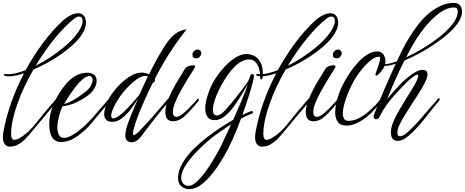

<svg xmlns="http://www.w3.org/2000/svg" viewBox="-51 -842 3228 1333"><path d="M16 176Q-3 176 -17 160Q-31 144 -31 110Q-31 91 -27 71Q-10 -23 26 -127Q62 -231 116 -333Q53 -312 12 -312Q-7 -312 -16 -315.5Q-25 -319 -25 -323Q-25 -329 -6 -328Q-2 -327 1.5 -327Q5 -327 9 -327Q33 -327 63 -334.5Q93 -342 127 -355Q181 -454 246.5 -542.5Q312 -631 387 -700Q413 -723 440.5 -736.5Q468 -750 491 -750Q511 -750 525 -739Q539 -728 544 -702Q545 -698 545.5 -693Q546 -688 546 -683Q546 -664 538 -642Q513 -579 437 -515Q400 -483 358 -455Q316 -427 270 -402Q224 -377 181 -359Q148 -302 120 -243Q92 -184 72 -127Q51 -69 39 -15.5Q27 38 26 85Q26 129 48 129Q61 129 81 119Q112 101 134 82Q156 63 179 37Q190 24 210.5 -1.5Q231 -27 255 -56.5Q279 -86 301 -111Q321 -135 341 -157Q344 -160 346 -160Q352 -160 352 -152Q352 -147 348 -142Q337 -128 324.5 -113Q312 -98 301 -85Q295 -79 279 -59.5Q263 -40 241 -13.5Q219 13 196 40.5Q173 68 153.5 91Q134 114 122 126Q100 147 74.5 161.5Q49 176 16 176ZM197 -386Q246 -410 297 -443.5Q348 -477 394 -515.5Q440 -554 473 -594Q506 -634 519 -672Q523 -684 523 -696Q523 -727 498 -727Q482 -727 465 -713Q398 -660 328 -574Q258 -488 197 -386Z M372 144Q333 144 312 112.5Q291 81 291 23Q291 13 291.5 3Q292 -7 293 -18Q299 -67 323.5 -125Q348 -183 399 -249Q433 -293 473 -315Q513 -337 550 -337Q576 -337 596 -327Q620 -314 620 -280Q620 -255 602 -224.5Q584 -194 541 -166Q484 -130 446 -118Q408 -106 385 -105Q377 -94 369 -70.5Q361 -47 355.5 -21.5Q350 4 348 24Q348 28 347.5 32.5Q347 37 347 42Q347 72 357.5 93.5Q368 115 395 115Q419 115 449 97.5Q479 80 508.5 55.5Q538 31 560.5 8.5Q583 -14 592 -25L666 -111L706 -157Q709 -160 711 -160Q717 -160 717 -152Q717 -149 712 -142Q702 -128 689.5 -113Q677 -98 666 -85Q652 -69 631.5 -44Q611 -19 588.5 8Q566 35 545 55Q507 92 463.5 118Q420 144 372 144ZM394 -121Q408 -122 429 -132Q450 -142 473 -156Q496 -170 515.5 -184.5Q535 -199 547 -209Q570 -227 581 -249Q592 -271 592 -287Q592 -298 586.5 -306Q581 -314 570 -314Q549 -314 524.5 -293.5Q500 -273 475.5 -241.5Q451 -210 429.5 -177.5Q408 -145 394 -121Z M862 146Q844 146 831.5 134Q819 122 819 97Q819 60 845 -6.5Q871 -73 907 -156Q887 -123 858.5 -85.5Q830 -48 797 -22Q764 4 729 4Q698 4 685 -11.5Q672 -27 672 -51Q672 -66 678.5 -89Q685 -112 694 -134Q703 -156 711 -168Q736 -209 773.5 -248Q811 -287 852.5 -312.5Q894 -338 933 -338Q958 -338 984 -326Q1007 -374 1030.5 -417Q1054 -460 1074 -492Q1107 -548 1134.5 -578Q1162 -608 1188.5 -621Q1215 -634 1244 -638Q1177 -553 1124.5 -470.5Q1072 -388 1023 -293Q1025 -287 1025 -284Q1025 -277 1020.5 -273Q1016 -269 1011 -269Q1000 -249 984 -215Q968 -181 950 -140.5Q932 -100 915 -58Q898 -16 887 21Q872 67 872 86Q872 96 878 96Q891 96 924 60L971 10L1003 -25L1077 -111Q1087 -122 1097 -134Q1107 -146 1116 -157Q1119 -160 1122 -160Q1128 -160 1128 -153Q1128 -149 1123 -142Q1113 -128 1100.5 -113Q1088 -98 1077 -85Q1074 -82 1060.5 -65Q1047 -48 1027.5 -23.5Q1008 1 988 27Q968 53 951 75.5Q934 98 925 110Q912 127 895 136.5Q878 146 862 146ZM736 -20Q753 -20 786 -46Q807 -62 833.5 -90Q860 -118 884 -145.5Q908 -173 919 -188Q931 -217 945.5 -248Q960 -279 976 -311Q968 -315 958 -315Q931 -315 897.5 -291Q864 -267 837 -238Q802 -202 774.5 -160.5Q747 -119 733 -85Q721 -57 721 -39Q721 -20 736 -20Z M1311 -437Q1285 -437 1285 -462Q1285 -477 1296 -487.5Q1307 -498 1320 -498Q1333 -498 1340.5 -489Q1348 -480 1346 -467Q1343 -454 1333.5 -445.5Q1324 -437 1311 -437ZM1149 0Q1097 0 1097 -65Q1097 -79 1100 -97Q1104 -118 1115.5 -147.5Q1127 -177 1141.5 -206.5Q1156 -236 1168 -257Q1178 -273 1191 -295Q1204 -317 1216 -336Q1228 -355 1231 -361Q1237 -374 1255 -381.5Q1273 -389 1287 -389Q1303 -389 1303 -380Q1303 -374 1299 -369Q1280 -338 1254.5 -297Q1229 -256 1205 -213Q1181 -170 1165 -131Q1149 -92 1149 -64Q1149 -49 1154.5 -40Q1160 -31 1175 -31Q1191 -31 1211.5 -46.5Q1232 -62 1251.5 -81.5Q1271 -101 1281 -112L1301 -133Q1306 -138 1310 -143.5Q1314 -149 1318 -154Q1321 -157 1323 -157Q1329 -157 1329 -148Q1329 -143 1325 -139Q1314 -125 1303 -112Q1292 -99 1280 -86Q1255 -56 1222 -28Q1189 0 1149 0Z M1262 471Q1231 471 1208 451.5Q1185 432 1185 392Q1185 344 1217.5 288Q1250 232 1311 175Q1345 143 1390.5 108Q1436 73 1483.5 42Q1531 11 1568 -10Q1597 -74 1624 -138.5Q1651 -203 1671 -262Q1653 -229 1627.5 -186Q1602 -143 1572 -102Q1542 -61 1508.5 -34.5Q1475 -8 1441 -8Q1404 -8 1389 -31Q1374 -54 1374 -88Q1374 -124 1386 -165Q1398 -206 1412 -237Q1431 -279 1460 -319.5Q1489 -360 1523 -393.5Q1557 -427 1592 -447Q1627 -467 1660 -467Q1686 -467 1712 -455Q1738 -443 1756 -412Q1774 -381 1774 -325Q1774 -308 1770 -298.5Q1766 -289 1762 -289Q1755 -289 1755 -316Q1755 -341 1747 -367Q1739 -393 1723 -410.5Q1707 -428 1683 -429Q1655 -431 1626.5 -415.5Q1598 -400 1573 -374Q1548 -348 1528 -319Q1506 -287 1488 -254Q1470 -221 1457 -191Q1444 -161 1438 -140Q1427 -105 1427 -82Q1427 -40 1454 -40Q1476 -40 1508 -72Q1526 -91 1548 -117Q1570 -143 1591.5 -170.5Q1613 -198 1630.5 -221.5Q1648 -245 1658 -258Q1661 -264 1669 -274Q1676 -283 1684 -308Q1690 -329 1701 -329Q1712 -329 1712 -310Q1710 -293 1702 -262.5Q1694 -232 1682 -193.5Q1670 -155 1657 -116Q1644 -77 1632 -44Q1651 -54 1666 -60L1691 -70Q1693 -70 1693.5 -70.5Q1694 -71 1695 -71Q1706 -71 1706 -61Q1706 -55 1699 -54Q1687 -49 1667 -40.5Q1647 -32 1622 -18Q1596 54 1565 123Q1534 192 1504 243Q1450 335 1405 385Q1360 435 1323 455Q1294 471 1262 471ZM1256 448Q1277 448 1297 434Q1320 418 1346.5 387Q1373 356 1399 316.5Q1425 277 1448 237Q1471 197 1487 164L1554 21Q1518 44 1479 71Q1440 98 1402 129Q1369 157 1334.5 190.5Q1300 224 1271 259.5Q1242 295 1224.5 329Q1207 363 1207 391Q1207 418 1221.5 433Q1236 448 1256 448Z M1767 176Q1748 176 1734 160Q1720 144 1720 110Q1720 91 1724 71Q1741 -23 1777 -127Q1813 -231 1867 -333Q1804 -312 1763 -312Q1744 -312 1735 -315.5Q1726 -319 1726 -323Q1726 -329 1745 -328Q1749 -327 1752.5 -327Q1756 -327 1760 -327Q1784 -327 1814 -334.5Q1844 -342 1878 -355Q1932 -454 1997.5 -542.5Q2063 -631 2138 -700Q2164 -723 2191.5 -736.5Q2219 -750 2242 -750Q2262 -750 2276 -739Q2290 -728 2295 -702Q2296 -698 2296.5 -693Q2297 -688 2297 -683Q2297 -664 2289 -642Q2264 -579 2188 -515Q2151 -483 2109 -455Q2067 -427 2021 -402Q1975 -377 1932 -359Q1899 -302 1871 -243Q1843 -184 1823 -127Q1802 -69 1790 -15.5Q1778 38 1777 85Q1777 129 1799 129Q1812 129 1832 119Q1863 101 1885 82Q1907 63 1930 37Q1941 24 1961.5 -1.5Q1982 -27 2006 -56.5Q2030 -86 2052 -111Q2072 -135 2092 -157Q2095 -160 2097 -160Q2103 -160 2103 -152Q2103 -147 2099 -142Q2088 -128 2075.5 -113Q2063 -98 2052 -85Q2046 -79 2030 -59.5Q2014 -40 1992 -13.5Q1970 13 1947 40.5Q1924 68 1904.5 91Q1885 114 1873 126Q1851 147 1825.5 161.5Q1800 176 1767 176ZM1948 -386Q1997 -410 2048 -443.5Q2099 -477 2145 -515.5Q2191 -554 2224 -594Q2257 -634 2270 -672Q2274 -684 2274 -696Q2274 -727 2249 -727Q2233 -727 2216 -713Q2149 -660 2079 -574Q2009 -488 1948 -386Z M2286 -437Q2260 -437 2260 -462Q2260 -477 2271 -487.5Q2282 -498 2295 -498Q2308 -498 2315.5 -489Q2323 -480 2321 -467Q2318 -454 2308.5 -445.5Q2299 -437 2286 -437ZM2124 0Q2072 0 2072 -65Q2072 -79 2075 -97Q2079 -118 2090.5 -147.5Q2102 -177 2116.5 -206.5Q2131 -236 2143 -257Q2153 -273 2166 -295Q2179 -317 2191 -336Q2203 -355 2206 -361Q2212 -374 2230 -381.5Q2248 -389 2262 -389Q2278 -389 2278 -380Q2278 -374 2274 -369Q2255 -338 2229.5 -297Q2204 -256 2180 -213Q2156 -170 2140 -131Q2124 -92 2124 -64Q2124 -49 2129.5 -40Q2135 -31 2150 -31Q2166 -31 2186.5 -46.5Q2207 -62 2226.5 -81.5Q2246 -101 2256 -112L2276 -133Q2281 -138 2285 -143.5Q2289 -149 2293 -154Q2296 -157 2298 -157Q2304 -157 2304 -148Q2304 -143 2300 -139Q2289 -125 2278 -112Q2267 -99 2255 -86Q2230 -56 2197 -28Q2164 0 2124 0Z M2355 30Q2312 30 2294 4Q2276 -22 2276 -62Q2276 -91 2283.5 -125.5Q2291 -160 2302.5 -192Q2314 -224 2325 -246Q2345 -287 2373 -329.5Q2401 -372 2433 -407Q2465 -442 2499.5 -463.5Q2534 -485 2567 -485Q2596 -485 2610.5 -464.5Q2625 -444 2625 -417Q2625 -388 2609 -365Q2576 -317 2561 -317Q2556 -317 2556 -324Q2556 -331 2564 -352Q2568 -361 2574 -378.5Q2580 -396 2584.5 -414.5Q2589 -433 2588 -447Q2585 -448 2579 -448Q2558 -448 2533.5 -431Q2509 -414 2484 -387Q2459 -360 2438 -330.5Q2417 -301 2403 -276Q2392 -256 2379 -227.5Q2366 -199 2354.5 -167.5Q2343 -136 2337 -110Q2333 -96 2331 -82Q2329 -68 2329 -55Q2329 -33 2337.5 -18Q2346 -3 2367 -3Q2402 -3 2435.5 -19Q2469 -35 2499 -60Q2529 -85 2554 -111Q2575 -132 2591 -154Q2594 -157 2596 -157Q2602 -157 2602 -148Q2602 -143 2598 -139L2554 -87Q2533 -62 2500 -34.5Q2467 -7 2429 11.5Q2391 30 2355 30Z M2714 136Q2685 136 2674 120.5Q2663 105 2663 76Q2663 44 2680 3.5Q2697 -37 2720 -76.5Q2743 -116 2762 -146Q2766 -152 2776 -168.5Q2786 -185 2799 -206Q2812 -227 2823 -245.5Q2834 -264 2839 -275Q2853 -303 2853 -316Q2853 -324 2847 -324Q2832 -324 2785 -283Q2767 -266 2740 -238Q2713 -210 2683.5 -176.5Q2654 -143 2628.5 -107Q2603 -71 2588 -38Q2582 -25 2574.5 -19.5Q2567 -14 2560 -14Q2543 -14 2543 -33Q2543 -40 2546 -47Q2556 -75 2575 -120.5Q2594 -166 2616 -218Q2638 -270 2659.5 -318Q2681 -366 2696 -399Q2675 -393 2658 -389Q2641 -385 2628 -385Q2620 -385 2617 -386Q2606 -389 2606 -392Q2606 -395 2619 -396Q2634 -396 2656 -401.5Q2678 -407 2704 -416Q2720 -451 2742 -495Q2764 -539 2792 -584Q2820 -629 2853 -672Q2886 -715 2925 -748Q2964 -781 3008 -801.5Q3052 -822 3101 -822Q3127 -822 3142 -805.5Q3157 -789 3157 -759Q3157 -731 3139 -700Q3121 -668 3090 -636.5Q3059 -605 3019 -574Q2978 -543 2934 -515Q2890 -487 2844 -463Q2798 -439 2757 -422Q2723 -354 2692 -284.5Q2661 -215 2636 -152Q2643 -162 2661 -183Q2679 -204 2701 -228Q2723 -252 2741 -270Q2761 -289 2786.5 -309.5Q2812 -330 2836.5 -343.5Q2861 -357 2880 -357Q2900 -357 2908.5 -349Q2917 -341 2917 -327Q2917 -306 2903.5 -278Q2890 -250 2876 -226Q2869 -213 2851.5 -186Q2834 -159 2815 -130Q2796 -101 2785 -83Q2770 -61 2753.5 -33Q2737 -5 2724.5 20.5Q2712 46 2710 60Q2709 66 2708.5 70.5Q2708 75 2708 80Q2708 104 2726 104Q2735 104 2744 100Q2754 97 2772.5 81.5Q2791 66 2811 45.5Q2831 25 2849 5.5Q2867 -14 2876 -25L2950 -111Q2955 -117 2960.5 -122.5Q2966 -128 2971 -134Q2980 -146 2990 -157Q2993 -160 2996 -160Q3002 -160 3002 -153Q3002 -149 2997 -142Q2986 -128 2973.5 -113Q2961 -98 2950 -85Q2942 -75 2925.5 -54Q2909 -33 2890 -9Q2871 15 2854 34Q2834 56 2809 80Q2784 104 2759 120Q2734 136 2714 136ZM2769 -444Q2808 -462 2850 -486Q2891 -509 2931 -535.5Q2971 -562 3007 -591Q3042 -619 3069 -649Q3097 -679 3112 -707.5Q3127 -736 3127 -763Q3127 -772 3123 -781Q3119 -790 3099 -790Q3068 -790 3036 -773.5Q3004 -757 2973.5 -730.5Q2943 -704 2917 -674.5Q2891 -645 2872 -619Q2822 -551 2769 -444Z"/></svg>

Font: Birthstone Bounce
Style: Regular
Weight: 400
Designer: Robert E. Leuschke
Foundry: Rob Leuschke
Version: Version 1.010; ttfautohint (v1.8.3)